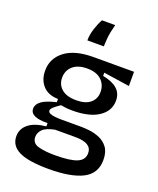

<svg xmlns="http://www.w3.org/2000/svg" viewBox="-165 -841 920 1118"><g transform="rotate(20 295.0 -282.0)"><path d="M274 178Q148 178 90 149.5Q32 121 32 62Q32 17 68 -13Q104 -43 177 -51V-71Q69 -69 69 -122Q69 -149 96 -169Q123 -189 186 -204V-224Q125 -225 92 -261Q59 -297 59 -354Q59 -430 120.5 -477Q182 -524 297 -524H548V-436L387 -460V-440Q446 -429 476.5 -402Q507 -375 507 -330Q507 -266 449.5 -227.5Q392 -189 287 -189Q274 -189 258.5 -190Q243 -191 215 -196Q190 -179 176 -166.5Q162 -154 162 -144Q162 -133 174.5 -127.5Q187 -122 206 -120Q225 -118 242 -118H370Q389 -118 420.5 -114.5Q452 -111 483 -98Q514 -85 535 -57Q556 -29 556 20Q556 104 484 141Q412 178 274 178ZM288 -253Q345 -253 375 -278.5Q405 -304 405 -346Q405 -391 374.5 -420Q344 -449 286 -449Q228 -449 197 -421Q166 -393 166 -349Q166 -306 197 -279.5Q228 -253 288 -253ZM281 90Q377 90 418 72Q459 54 459 14Q459 -10 447 -23Q435 -36 417 -42Q399 -48 381 -49Q363 -50 351 -50H232Q179 -40 158 -19Q137 2 137 28Q137 67 176.5 78.5Q216 90 281 90ZM352 -742Q338 -690 335 -654.5Q332 -619 332 -603H230Q230 -639 242.5 -677Q255 -715 270 -742Z"/></g></svg>

Font: Bricolage Grotesque 10pt Medium
Style: Regular
Weight: 500
Designer: Mathieu Triay
Foundry: Atelier Triay
Version: Version 1.000; ttfautohint (v1.8.4.7-5d5b);gftools[0.9.32]